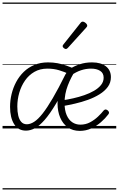

<svg xmlns="http://www.w3.org/2000/svg" viewBox="-20 -1009 933 1508"><path d="M59 -170Q59 -220 71 -270Q83 -320 107 -365Q131 -410 166.5 -444.5Q202 -479 250 -499Q298 -519 357 -519Q397 -519 432 -512.5Q467 -506 502 -493.5Q537 -481 577 -463Q538 -404 512.5 -337.5Q487 -271 487 -201Q487 -143 503.5 -105Q520 -67 548 -48.5Q576 -30 611 -30Q653 -30 687.5 -48.5Q722 -67 749.5 -93Q777 -119 794 -141Q803 -150 811 -149Q819 -148 826 -142Q834 -135 836 -127.5Q838 -120 831 -111Q807 -79 772.5 -49Q738 -19 696 0Q654 19 607 19Q551 19 512 -9Q473 -37 452.5 -86Q432 -135 432 -196Q432 -250 445 -298.5Q458 -347 478 -389.5Q498 -432 516 -463L524 -427Q485 -445 443.5 -457.5Q402 -470 352 -470Q294 -470 250 -444.5Q206 -419 176.5 -376.5Q147 -334 131.5 -281Q116 -228 116 -173Q116 -132 123.5 -100.5Q131 -69 147.5 -51Q164 -33 191 -33Q218 -33 248.5 -52.5Q279 -72 314.5 -117Q350 -162 394.5 -238Q439 -314 495 -427L534 -412Q471 -280 421 -196.5Q371 -113 330 -66.5Q289 -20 253.5 -1.5Q218 17 184 17Q123 17 91 -34Q59 -85 59 -170ZM851 -403Q851 -360 827 -327Q803 -294 762 -268.5Q721 -243 671 -225Q621 -207 568.5 -195Q516 -183 469 -175L471 -221Q511 -227 555.5 -237Q600 -247 642 -261.5Q684 -276 718.5 -296Q753 -316 773.5 -341.5Q794 -367 794 -399Q794 -435 766.5 -452.5Q739 -470 695 -470Q655 -470 616 -457Q577 -444 539 -417L524 -467Q566 -491 608.5 -505Q651 -519 703 -519Q773 -519 812 -488Q851 -457 851 -403ZM497 -624Q490 -624 481 -631.5Q472 -639 472 -646Q472 -650 473.5 -653.5Q475 -657 479 -661L611 -827Q616 -834 620.5 -836.5Q625 -839 630 -839Q637 -839 645 -834Q653 -829 659 -822Q665 -815 665 -808Q665 -803 663 -800Q661 -797 657 -792L513 -633Q505 -624 497 -624ZM0 469H893V479H0ZM0 -20H893V0H0ZM0 -505H893V-500H0ZM0 -989H893V-979H0Z"/></svg>

Font: Playwrite DE VA Guides
Style: Regular
Weight: 400
Designer: Veronika Burian, José Scaglione
Foundry: TypeTogether
Version: Version 1.003